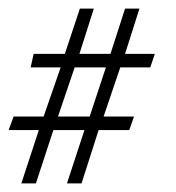

<svg xmlns="http://www.w3.org/2000/svg" viewBox="-48 -467 412 450"><path d="M149.9 -162.1H77.1L36.1 -37.1H2L43 -162.1H-27.8L-16.1 -193.8H54.2L94.2 -309.1H23.9L30.8 -340.8H104L139.2 -446.8H171.9L138.2 -340.8H210.9L245.1 -446.8H278.8L245.1 -340.8H314.9L304.2 -309.1H233.9L194.8 -193.8H266.1L254.9 -162.1H183.1L143.1 -37.1H108.9ZM87.9 -193.8H162.1L200.2 -309.1H127Z"/></svg>

Font: Romanesco
Style: Regular
Weight: 400
Designer: Astigmatic (AOETI)
Foundry: Astigmatic (AOETI)
Version: Version 1.000